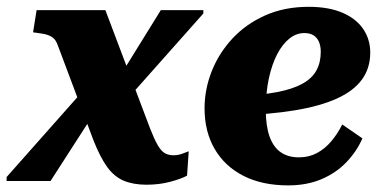

<svg xmlns="http://www.w3.org/2000/svg" viewBox="-28 -542 1148 575"><path d="M355 -247.2 315.2 -288.2 453.6 -511.6H581V-501.6ZM-8.2 0V-11.8L220.4 -269.8L268.4 -225.2L123.4 0ZM410.6 11.2Q371.6 11.2 342.9 -0.7Q314.2 -12.6 292.8 -42.2Q271.4 -71.8 251 -124.2L144.6 -407.6Q140 -420 133.2 -426.6Q126.4 -433.2 115.3 -437.1Q104.2 -441 85.4 -443.2L71 -445.2L81.6 -511.6H287.6L421.2 -158Q434 -125.2 444.1 -107.7Q454.2 -90.2 465.2 -83.6Q476.2 -77 491.4 -77Q506.2 -77 519.9 -82.4Q533.6 -87.8 537.2 -89L532.2 -16Q514.4 -6.2 481.5 2.5Q448.6 11.2 410.6 11.2Z M835 13.2Q757 13.2 700.9 -15.5Q644.8 -44.2 614.7 -96.2Q584.6 -148.2 584.6 -217.6Q584.6 -274.2 606 -328.5Q627.4 -382.8 668 -426.5Q708.6 -470.2 766.3 -495.9Q824 -521.6 896.2 -521.6Q956.4 -521.6 997.5 -503.9Q1038.6 -486.2 1059.7 -455.2Q1080.8 -424.2 1080.8 -384.4Q1080.8 -337.8 1055.7 -303.5Q1030.6 -269.2 980.1 -246.5Q929.6 -223.8 854.3 -211.5Q779 -199.2 678.6 -195.6L688.4 -255Q756.2 -257.2 803 -266.4Q849.8 -275.6 878.3 -291.6Q906.8 -307.6 919.7 -331.3Q932.6 -355 932.6 -386.8Q932.6 -404 927.2 -416.6Q921.8 -429.2 911.1 -436.1Q900.4 -443 883.4 -443Q859.4 -443 838.7 -426.5Q818 -410 802.2 -379.8Q786.4 -349.6 777.2 -307.4Q768 -265.2 768 -212.8Q768 -165 779.2 -133.4Q790.4 -101.8 812.4 -86.3Q834.4 -70.8 867 -70.8Q897.4 -70.8 921.3 -83.7Q945.2 -96.6 964 -118.8Q982.8 -141 997 -169.2L1057.4 -127.6Q1040.2 -88.4 1009.5 -56.3Q978.8 -24.2 935 -5.5Q891.2 13.2 835 13.2Z"/></svg>

Font: Roboto Serif 20pt
Style: Italic
Weight: 400
Italic angle: -10°
Designer: Greg Gazdowicz
Foundry: Commercial Type
Version: Version 1.008